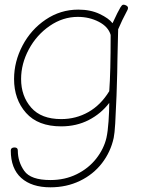

<svg xmlns="http://www.w3.org/2000/svg" viewBox="-20 -549 624 819"><path d="M526 -515Q526 -510 523 -505Q500 -462 484 -424L481 -298Q481 -277 480 -238Q479 -199 478 -171L477 -140Q474 -65 471.5 -22.5Q469 20 465 39Q452 99 415 147Q378 195 321 222.5Q264 250 195 250Q115 250 70.5 210Q26 170 26 93Q26 80 42 80Q56 80 56 93Q56 141 83.5 180Q111 219 195 219Q257 219 307.5 194Q358 169 390.5 127.5Q423 86 434 39Q440 12 443 -31.5Q446 -75 446 -110Q411 -64 358.5 -37Q306 -10 241 -10Q142 -10 91 -67.5Q40 -125 40 -212Q40 -286 76 -354.5Q112 -423 175 -465.5Q238 -508 314 -508Q366 -508 405 -489.5Q444 -471 460 -450Q484 -502 494 -518Q497 -523 500 -526Q503 -529 507 -529Q513 -529 519.5 -525Q526 -521 526 -515ZM446 -160Q452 -240 452 -400Q442 -435 401.5 -456Q361 -477 312 -477Q248 -477 192 -438.5Q136 -400 103 -338.5Q70 -277 70 -212Q70 -139 113 -90Q156 -41 241 -41Q304 -41 357 -71Q410 -101 446 -160Z"/></svg>

Font: Mali ExtraLight
Style: Italic
Weight: 275
Italic angle: -10°
Version: Version 1.000; ttfautohint (v1.6)